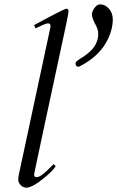

<svg xmlns="http://www.w3.org/2000/svg" viewBox="-20 -843 535 876"><path d="M135.7 -45.4Q135.7 -34.7 147.9 -34.7Q167.5 -34.7 216.8 -86.4Q222.2 -91.8 224.6 -94.2L233.9 -85Q224.1 -65.9 178.7 -28.8Q126.5 13.2 100.1 13.2Q85.4 13.2 74.5 1.7Q63.5 -9.8 63.5 -22.2Q63.5 -34.7 64.9 -41.5L208.5 -711.4Q210.4 -719.2 210.4 -724.1Q210.4 -736.3 199.7 -736.3Q190.4 -736.3 175 -729Q159.7 -721.7 142.1 -713.4L135.7 -728.5Q273.4 -803.2 283 -803.2Q292.5 -803.2 292.5 -791.7Q292.5 -780.3 277.1 -709.7Q261.7 -639.2 240 -537.1Q218.3 -435.1 201.9 -359.4Q185.5 -283.7 174.3 -231Q163.1 -178.2 155.8 -143.6Q148.4 -108.9 144.3 -89.6Q140.1 -70.3 138.4 -61Q136.7 -51.8 135.7 -47.4ZM337.9 -538.6Q324.7 -538.6 324.7 -554.2Q324.7 -561.5 338.4 -570.1Q352.1 -578.6 368.7 -590.1Q385.3 -601.6 398.4 -615.7Q428.2 -648.4 428.2 -688.5Q428.2 -706.1 418.5 -725.1Q399.4 -760.3 399.4 -777.3Q399.4 -787.1 405.8 -798.8Q419.9 -822.8 435.1 -822.8Q450.2 -822.8 460.2 -817.1Q470.2 -811.5 478 -802.2Q494.6 -783.2 494.6 -753.4Q494.6 -723.6 483.2 -690.7Q471.7 -657.7 451.7 -629.4Q411.6 -574.2 342.8 -540Q339.8 -538.6 337.9 -538.6Z"/></svg>

Font: Cardo-Italic
Style: Italic
Weight: 400
Italic angle: -12°
Designer: David J. Perry
Foundry: David J. Perry
Version: Version 0.991